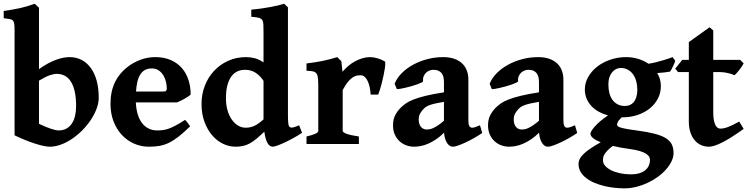

<svg xmlns="http://www.w3.org/2000/svg" viewBox="-20 -777 4042 1036"><path d="M390.6 -204.1Q390.6 -252.9 382.6 -286.1Q374.5 -319.3 360.4 -339.8Q346.2 -360.4 327.4 -369.4Q308.6 -378.4 286.6 -378.4Q269.5 -378.4 246.8 -370.4Q224.1 -362.3 190.4 -341.8V-108.9Q229.5 -90.3 256.1 -81.8Q282.7 -73.2 296.4 -73.2Q320.3 -73.2 338.1 -83Q356 -92.8 367.7 -110.4Q379.4 -127.9 385 -151.9Q390.6 -175.8 390.6 -204.1ZM512.7 -250Q512.7 -221.7 501.5 -191.2Q490.2 -160.6 470.7 -131.1Q451.2 -101.6 425.3 -75.2Q399.4 -48.8 370.1 -28.8Q340.8 -8.8 309.6 2.9Q278.3 14.6 248.5 14.6Q233.9 14.6 212.2 9.8Q190.4 4.9 165 -3.4Q139.6 -11.7 112.3 -22.9Q85 -34.2 58.6 -46.9V-613.3Q58.6 -635.7 56.9 -647.9Q55.2 -660.2 49.3 -666.3Q43.5 -672.4 31.7 -674.3Q20 -676.3 0 -678.7V-717.8Q25.4 -721.7 47.4 -725.3Q69.3 -729 89.6 -733.6Q109.9 -738.3 128.9 -743.9Q147.9 -749.5 167.5 -756.8Q169.4 -754.9 173.1 -751.5Q176.8 -748 180.7 -744.1Q185.1 -739.7 190.4 -735.4V-403.8Q214.8 -421.9 238.3 -434.3Q261.7 -446.8 283 -454.6Q304.2 -462.4 322.5 -465.6Q340.8 -468.8 355 -468.8Q392.1 -468.8 421.4 -453.1Q450.7 -437.5 470.9 -408.9Q491.2 -380.4 502 -340.1Q512.7 -299.8 512.7 -250Z M798.8 -407.7Q776.9 -407.7 761.7 -399.2Q746.6 -390.6 736.6 -374.5Q726.6 -358.4 721.2 -335.4Q715.8 -312.5 713.9 -283.2H861.3Q872.6 -283.2 876.2 -286.9Q879.9 -290.5 879.9 -300.8Q879.9 -315.9 875.7 -334.5Q871.6 -353 862.1 -369.4Q852.5 -385.7 836.9 -396.7Q821.3 -407.7 798.8 -407.7ZM1008.8 -267.1Q1004.4 -262.2 995.4 -256.1Q986.3 -250 975.6 -244.1Q964.8 -238.3 954.1 -232.9Q943.4 -227.5 935.5 -224.6H712.9Q714.4 -190.9 722.4 -162.8Q730.5 -134.8 744.9 -115Q759.3 -95.2 780.3 -84.2Q801.3 -73.2 828.1 -73.2Q843.3 -73.2 857.9 -75Q872.6 -76.7 889.4 -82.5Q906.2 -88.4 927.5 -99.6Q948.7 -110.8 978 -129.9Q981 -128.4 985.4 -123.3Q989.7 -118.2 993.9 -112.5Q998 -106.9 1001.5 -102.1Q1004.9 -97.2 1005.9 -95.2Q971.2 -61.5 943.8 -40Q916.5 -18.6 891.1 -6.3Q865.7 5.9 840.1 10.3Q814.5 14.6 783.7 14.6Q740.7 14.6 702.9 -2.2Q665 -19 637 -49.6Q608.9 -80.1 592.5 -122.6Q576.2 -165 576.2 -216.8Q576.2 -283.2 600.3 -333.3Q624.5 -383.3 674.3 -420.4Q701.7 -440.9 739 -454.8Q776.4 -468.8 817.4 -468.8Q865.2 -468.8 901.1 -453.1Q937 -437.5 960.9 -410.2Q984.9 -382.8 996.8 -345.9Q1008.8 -309.1 1008.8 -267.1Z M1609.9 -60.5Q1587.4 -45.4 1562.5 -31.7Q1537.6 -18.1 1515.4 -7.8Q1493.2 2.4 1476.3 8.5Q1459.5 14.6 1452.6 14.6Q1434.1 14.6 1422.9 -6.1Q1411.6 -26.9 1406.2 -66.4Q1382.3 -43.5 1363.3 -27.8Q1344.2 -12.2 1326.7 -2.7Q1309.1 6.8 1291 10.7Q1272.9 14.6 1251 14.6Q1216.3 14.6 1183.3 -1.2Q1150.4 -17.1 1124.8 -46.9Q1099.1 -76.7 1083.3 -119.6Q1067.4 -162.6 1067.4 -216.8Q1067.4 -268.1 1085 -313.7Q1102.5 -359.4 1134.3 -393.8Q1166 -428.2 1210.2 -448.5Q1254.4 -468.8 1307.1 -468.8Q1330.1 -468.8 1352.8 -463.4Q1375.5 -458 1401.9 -440.4V-602.5Q1401.9 -629.4 1401.1 -645.3Q1400.4 -661.1 1394.5 -669.7Q1388.7 -678.2 1375.2 -681.4Q1361.8 -684.6 1335.9 -686.5V-725.1Q1365.2 -727.5 1391.8 -731.4Q1418.5 -735.4 1441.4 -739.5Q1464.4 -743.7 1482.7 -748.3Q1501 -752.9 1513.7 -756.8L1533.7 -737.3V-153.3Q1533.7 -136.2 1534.4 -124.8Q1535.2 -113.3 1536.4 -106.2Q1537.6 -99.1 1539.8 -95.7Q1542 -92.3 1544.9 -90.8Q1547.9 -89.4 1551 -88.6Q1554.2 -87.9 1559.3 -88.9Q1564.5 -89.8 1572.8 -92.5Q1581.1 -95.2 1593.8 -101.1ZM1401.9 -132.8V-340.8Q1383.3 -369.1 1358.6 -384.8Q1334 -400.4 1301.8 -400.4Q1279.8 -400.4 1261 -391.8Q1242.2 -383.3 1228.5 -364.7Q1214.8 -346.2 1207 -316.9Q1199.2 -287.6 1199.2 -246.6Q1199.2 -209 1208.3 -179.4Q1217.3 -149.9 1232.2 -129.6Q1247.1 -109.4 1266.1 -98.6Q1285.2 -87.9 1305.2 -87.9Q1317.4 -87.9 1328.6 -90.1Q1339.8 -92.3 1351.3 -97.4Q1362.8 -102.5 1375.2 -111.3Q1387.7 -120.1 1401.9 -132.8Z M2056.2 -445.8Q2059.1 -443.8 2058.8 -432.4Q2058.6 -420.9 2055.9 -403.8Q2053.2 -386.7 2048.8 -366.5Q2044.4 -346.2 2039.6 -326.9Q2034.7 -307.6 2029.5 -291.5Q2024.4 -275.4 2020.5 -266.6H1980Q1979 -286.1 1975.1 -304.9Q1971.2 -323.7 1964.6 -338.4Q1958 -353 1948.2 -362.1Q1938.5 -371.1 1925.8 -371.1Q1917 -371.1 1906.5 -369.4Q1896 -367.7 1883.8 -359.9Q1871.6 -352.1 1857.9 -335.9Q1844.2 -319.8 1829.1 -291V-70.3Q1829.1 -63 1849.9 -55.2Q1870.6 -47.4 1916.5 -40.5V0H1633.8V-40.5Q1697.3 -55.2 1697.3 -70.3V-320.3Q1697.3 -336.4 1696.3 -347.4Q1695.3 -358.4 1693.8 -365.2Q1692.4 -372.1 1690.2 -376Q1688 -379.9 1686 -382.3Q1682.6 -385.7 1679.2 -387.9Q1675.8 -390.1 1670.2 -391.6Q1664.6 -393.1 1656 -393.8Q1647.5 -394.5 1633.8 -395.5V-434.6Q1664.1 -438.5 1685.3 -441.9Q1706.5 -445.3 1724.1 -449Q1741.7 -452.6 1759.3 -457.3Q1776.9 -461.9 1799.8 -468.8L1821.8 -446.8L1828.1 -389.6Q1841.3 -405.8 1858.2 -420.2Q1875 -434.6 1894.3 -445.3Q1913.6 -456.1 1934.6 -462.4Q1955.6 -468.8 1976.6 -468.8Q1996.1 -468.8 2017.1 -462.4Q2038.1 -456.1 2056.2 -445.8Z M2282.2 -78.1Q2289.6 -78.1 2298.3 -79.6Q2307.1 -81.1 2318.1 -86.2Q2329.1 -91.3 2343.3 -100.6Q2357.4 -109.9 2375.5 -125.5V-227.5Q2349.6 -223.1 2331.8 -219.2Q2314 -215.3 2301.8 -211.2Q2289.6 -207 2281.5 -202.1Q2273.4 -197.3 2267.6 -191.4Q2254.9 -178.7 2247.1 -165Q2239.3 -151.4 2239.3 -131.3Q2239.3 -115.7 2243.7 -105.5Q2248 -95.2 2254.4 -89.1Q2260.7 -83 2268.3 -80.6Q2275.9 -78.1 2282.2 -78.1ZM2582 -59.6Q2561.5 -45.4 2537.8 -32Q2514.2 -18.6 2491.9 -8.3Q2469.7 2 2451.7 8.3Q2433.6 14.6 2423.8 14.6Q2405.3 14.6 2392.1 -5.6Q2378.9 -25.9 2376 -61Q2354 -39.1 2331.8 -24.4Q2309.6 -9.8 2288.8 -1Q2268.1 7.8 2249 11.2Q2230 14.6 2214.4 14.6Q2192.9 14.6 2172.6 7.3Q2152.3 0 2136.2 -14.6Q2120.1 -29.3 2110.4 -50.8Q2100.6 -72.3 2100.6 -100.6Q2100.6 -132.3 2112.3 -155Q2124 -177.7 2142.1 -195.8Q2153.8 -207.5 2169.2 -218.5Q2184.6 -229.5 2210.4 -239.7Q2236.3 -250 2275.9 -259.8Q2315.4 -269.5 2375.5 -278.8V-333Q2375.5 -347.7 2372.8 -360.1Q2370.1 -372.6 2363.5 -381.3Q2356.9 -390.1 2345.7 -395.3Q2334.5 -400.4 2317.9 -400.4Q2307.6 -400.4 2297.1 -396.2Q2286.6 -392.1 2278.6 -384.3Q2270.5 -376.5 2265.9 -365Q2261.2 -353.5 2262.7 -338.9Q2263.2 -335.9 2253.9 -331.3Q2244.6 -326.7 2230.2 -321.5Q2215.8 -316.4 2198.5 -311.5Q2181.2 -306.6 2165.3 -303Q2149.4 -299.3 2137.2 -297.4Q2125 -295.4 2121.1 -296.4L2109.4 -325.2Q2121.6 -356 2147.5 -382.1Q2173.3 -408.2 2208.5 -427.5Q2243.7 -446.8 2285.4 -457.8Q2327.1 -468.8 2371.1 -468.8Q2406.7 -468.8 2432.6 -459.2Q2458.5 -449.7 2475.1 -433.3Q2491.7 -417 2499.5 -394.8Q2507.3 -372.6 2507.3 -347.7V-126Q2507.3 -105.5 2512.7 -96.7Q2518.1 -87.9 2526.9 -87.9Q2530.3 -87.9 2533.7 -88.4Q2537.1 -88.9 2542 -90.3Q2546.9 -91.8 2553.5 -94.5Q2560.1 -97.2 2569.8 -101.1Z M2794.9 -78.1Q2802.2 -78.1 2811 -79.6Q2819.8 -81.1 2830.8 -86.2Q2841.8 -91.3 2856 -100.6Q2870.1 -109.9 2888.2 -125.5V-227.5Q2862.3 -223.1 2844.5 -219.2Q2826.7 -215.3 2814.5 -211.2Q2802.2 -207 2794.2 -202.1Q2786.1 -197.3 2780.3 -191.4Q2767.6 -178.7 2759.8 -165Q2752 -151.4 2752 -131.3Q2752 -115.7 2756.3 -105.5Q2760.7 -95.2 2767.1 -89.1Q2773.4 -83 2781 -80.6Q2788.6 -78.1 2794.9 -78.1ZM3094.7 -59.6Q3074.2 -45.4 3050.5 -32Q3026.9 -18.6 3004.6 -8.3Q2982.4 2 2964.4 8.3Q2946.3 14.6 2936.5 14.6Q2918 14.6 2904.8 -5.6Q2891.6 -25.9 2888.7 -61Q2866.7 -39.1 2844.5 -24.4Q2822.3 -9.8 2801.5 -1Q2780.8 7.8 2761.7 11.2Q2742.7 14.6 2727.1 14.6Q2705.6 14.6 2685.3 7.3Q2665 0 2648.9 -14.6Q2632.8 -29.3 2623 -50.8Q2613.3 -72.3 2613.3 -100.6Q2613.3 -132.3 2625 -155Q2636.7 -177.7 2654.8 -195.8Q2666.5 -207.5 2681.9 -218.5Q2697.3 -229.5 2723.1 -239.7Q2749 -250 2788.6 -259.8Q2828.1 -269.5 2888.2 -278.8V-333Q2888.2 -347.7 2885.5 -360.1Q2882.8 -372.6 2876.2 -381.3Q2869.6 -390.1 2858.4 -395.3Q2847.2 -400.4 2830.6 -400.4Q2820.3 -400.4 2809.8 -396.2Q2799.3 -392.1 2791.3 -384.3Q2783.2 -376.5 2778.6 -365Q2773.9 -353.5 2775.4 -338.9Q2775.9 -335.9 2766.6 -331.3Q2757.3 -326.7 2742.9 -321.5Q2728.5 -316.4 2711.2 -311.5Q2693.8 -306.6 2678 -303Q2662.1 -299.3 2649.9 -297.4Q2637.7 -295.4 2633.8 -296.4L2622.1 -325.2Q2634.3 -356 2660.2 -382.1Q2686 -408.2 2721.2 -427.5Q2756.3 -446.8 2798.1 -457.8Q2839.8 -468.8 2883.8 -468.8Q2919.4 -468.8 2945.3 -459.2Q2971.2 -449.7 2987.8 -433.3Q3004.4 -417 3012.2 -394.8Q3020 -372.6 3020 -347.7V-126Q3020 -105.5 3025.4 -96.7Q3030.8 -87.9 3039.6 -87.9Q3043 -87.9 3046.4 -88.4Q3049.8 -88.9 3054.7 -90.3Q3059.6 -91.8 3066.2 -94.5Q3072.8 -97.2 3082.5 -101.1Z M3418.9 -293Q3418.9 -316.9 3413.1 -338.4Q3407.2 -359.9 3396 -375.7Q3384.8 -391.6 3367.9 -400.9Q3351.1 -410.2 3329.1 -410.2Q3316.9 -410.2 3305.2 -404.8Q3293.5 -399.4 3283.9 -388.4Q3274.4 -377.4 3268.6 -360.8Q3262.7 -344.2 3262.7 -321.8Q3262.7 -297.4 3267.8 -276.1Q3272.9 -254.9 3283.9 -239.3Q3294.9 -223.6 3312 -214.4Q3329.1 -205.1 3352.5 -205.1Q3366.7 -205.1 3378.9 -210.4Q3391.1 -215.8 3399.9 -226.6Q3408.7 -237.3 3413.8 -253.9Q3418.9 -270.5 3418.9 -293ZM3374 26.4Q3326.2 20 3286.6 10.3Q3267.6 24.4 3257.1 35.9Q3246.6 47.4 3241.2 56.4Q3235.8 65.4 3234.6 73.2Q3233.4 81.1 3233.4 87.9Q3233.4 103 3244.6 116.7Q3255.9 130.4 3276.1 140.9Q3296.4 151.4 3324.5 157.5Q3352.5 163.6 3385.7 163.6Q3413.1 163.6 3432.4 157Q3451.7 150.4 3463.9 139.4Q3476.1 128.4 3481.7 114.5Q3487.3 100.6 3487.3 86.4Q3487.3 78.6 3483.4 70.1Q3479.5 61.5 3467.5 53.5Q3455.6 45.4 3433.3 38.3Q3411.1 31.2 3374 26.4ZM3545.9 -313Q3545.9 -275.4 3529.5 -244.4Q3513.2 -213.4 3485.1 -191.2Q3457 -168.9 3419.7 -156.5Q3382.3 -144 3340.3 -144H3334.5Q3317.4 -127.4 3313.5 -117.9Q3309.6 -108.4 3309.6 -105.5Q3309.6 -101.6 3311.8 -97.9Q3314 -94.2 3324.2 -90.3Q3334.5 -86.4 3355.7 -82.3Q3377 -78.1 3415 -73.2Q3473.6 -65.4 3512.2 -55.4Q3550.8 -45.4 3573.5 -31Q3596.2 -16.6 3605.2 2.9Q3614.3 22.5 3614.3 48.8Q3614.3 70.8 3603.5 93.3Q3592.8 115.7 3574.2 137Q3555.7 158.2 3530.3 176.8Q3504.9 195.3 3475.3 209.2Q3445.8 223.1 3413.6 231.2Q3381.3 239.3 3349.1 239.3Q3322.8 239.3 3294.2 236.1Q3265.6 232.9 3238 226.1Q3210.4 219.2 3185.8 208.7Q3161.1 198.2 3142.3 183.3Q3123.5 168.5 3112.5 149.7Q3101.6 130.9 3101.6 106.9Q3101.6 95.2 3106.9 83Q3112.3 70.8 3125.7 56.9Q3139.2 43 3162.4 26.9Q3185.5 10.7 3221.2 -9.3Q3194.3 -20 3180.2 -31.7Q3166 -43.5 3166 -55.2Q3166 -66.9 3188.5 -93.5Q3210.9 -120.1 3260.7 -154.3Q3232.9 -162.1 3209.7 -175Q3186.5 -188 3170.2 -205.8Q3153.8 -223.6 3144.8 -245.8Q3135.7 -268.1 3135.7 -293.9Q3135.7 -329.6 3153.8 -361.6Q3171.9 -393.6 3202.1 -417.2Q3232.4 -440.9 3272.7 -454.8Q3313 -468.8 3357.9 -468.8Q3393.6 -468.8 3424.1 -459.2Q3454.6 -449.7 3479 -433.1Q3498.5 -436 3517.6 -440.7Q3536.6 -445.3 3553.7 -450.4Q3570.8 -455.6 3585 -460.2Q3599.1 -464.8 3608.9 -468.8L3623.5 -449.2Q3622.6 -444.3 3619.4 -436.8Q3616.2 -429.2 3612.3 -420.9Q3608.4 -412.6 3604 -404.5Q3599.6 -396.5 3595.7 -390.6Q3579.6 -388.2 3563 -386Q3546.4 -383.8 3526.4 -382.8Q3545.9 -350.6 3545.9 -313Z M3992.7 -81.5Q3922.4 -31.2 3877 -8.3Q3831.5 14.6 3805.7 14.6Q3783.2 14.6 3763.4 6.1Q3743.7 -2.4 3728.8 -19.8Q3713.9 -37.1 3705.3 -62.7Q3696.8 -88.4 3696.8 -122.6V-388.2H3638.7L3623.5 -406.7L3661.6 -454.1H3696.8V-549.8L3808.6 -629.9L3828.6 -612.8V-454.1H3973.6L3992.7 -435.1Q3988.3 -426.3 3981.7 -416.7Q3975.1 -407.2 3968.3 -398.4Q3961.4 -389.6 3954.8 -382.3Q3948.2 -375 3943.4 -371.1Q3937.5 -374 3928.5 -377Q3919.4 -379.9 3908.7 -382.6Q3897.9 -385.3 3886.2 -386.7Q3874.5 -388.2 3863.8 -388.2H3828.6V-169.4Q3828.6 -145.5 3831.8 -129.2Q3835 -112.8 3840.1 -102.5Q3845.2 -92.3 3852.1 -87.6Q3858.9 -83 3866.2 -83Q3875 -83 3884.3 -84.7Q3893.6 -86.4 3905.3 -90.6Q3917 -94.7 3932.4 -102.1Q3947.8 -109.4 3968.8 -121.1Z"/></svg>

Font: Gentium Book Basic
Style: Bold
Weight: 700
Designer: J. Victor Gaultney and Annie Olsen
Foundry: SIL International
Version: Version 1.102; 2013; Maintenance release